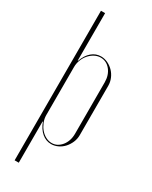

<svg xmlns="http://www.w3.org/2000/svg" viewBox="-223 -748 764 964"><g transform="rotate(30 159.0 -265.5)"><path d="M53 -699H77V-424H79Q92 -461 115.5 -481Q139 -501 169 -501Q189 -501 208 -492Q227 -483 241.5 -468Q256 -453 264.5 -433Q273 -413 273 -391V-105Q273 -83 264.5 -63Q256 -43 242 -27.5Q228 -12 209 -3Q190 6 170 6Q140 6 116 -14.5Q92 -35 79 -71H77V168H53ZM77 -108Q77 -87 85 -67.5Q93 -48 105.5 -33Q118 -18 135 -9Q152 0 170 0Q187 0 201 -7.5Q215 -15 226 -28.5Q237 -42 243 -60Q249 -78 249 -99V-397Q249 -439 226.5 -467Q204 -495 170 -495Q152 -495 135 -486Q118 -477 105 -462Q92 -447 84.5 -427.5Q77 -408 77 -387Z"/></g></svg>

Font: Moniqa Thin Display
Style: Regular
Weight: 100
Designer: Rajesh Rajput
Foundry: Rajesh Rajput
Version: Version 1.000